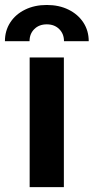

<svg xmlns="http://www.w3.org/2000/svg" viewBox="-64 -764 382 784"><path d="M57.1 0V-529.3H196.8V0ZM-43.9 -595.7Q-43.9 -638.7 -22.2 -672.1Q-0.5 -705.6 38.3 -724.6Q77.1 -743.7 127 -743.7Q177.2 -743.7 215.8 -724.6Q254.4 -705.6 276.4 -672.1Q298.3 -638.7 298.3 -595.7H197.3Q197.3 -626 177.7 -645.3Q158.2 -664.6 127 -664.6Q95.7 -664.6 76.2 -645.3Q56.6 -626 56.6 -595.7Z"/></svg>

Font: Inter Cardless Tabular Bold
Style: Bold
Weight: 700
Designer: Rasmus Andersson
Foundry: rsms
Version: Version 4.000;git-4fc901f